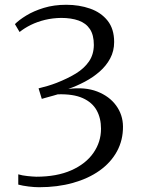

<svg xmlns="http://www.w3.org/2000/svg" viewBox="-20 -771 592 804"><path d="M143.5 13Q124.5 13 99.8 10Q75 7 56.5 2V-41Q73 -36 94.5 -33.8Q116 -31.5 132 -31Q218 -31 278.8 -58Q339.5 -85 371.2 -130.8Q403 -176.5 403 -232Q403 -276 384.8 -309Q366.5 -342 326.8 -360Q287 -378 222 -376Q217 -374.5 202.2 -370.2Q187.5 -366 173.2 -362.2Q159 -358.5 155 -357L141.5 -401Q160 -405.5 179.5 -411.2Q199 -417 217 -424Q263 -442 297.8 -463.2Q332.5 -484.5 352.5 -513.5Q372.5 -542.5 373 -582.5Q373 -624.5 356.5 -649.2Q340 -674 309.2 -685Q278.5 -696 236 -696Q200.5 -695.5 168.5 -687.8Q136.5 -680 109.5 -666.8Q82.5 -653.5 62 -637L42.5 -670Q59 -687 90 -706Q121 -725 163.5 -738Q206 -751 257.5 -751Q311.5 -751 357.2 -735Q403 -719 430.5 -684.5Q458 -650 458 -595Q458 -557.5 441.5 -526.5Q425 -495.5 397.2 -471.2Q369.5 -447 335.5 -429Q301.5 -411 266 -398.5Q336 -407.5 387 -387.8Q438 -368 466.2 -329.2Q494.5 -290.5 495 -241.5Q495.5 -184.5 469.8 -137.2Q444 -90 396.8 -56.5Q349.5 -23 285 -5Q220.5 13 143.5 13Z"/></svg>

Font: Merriweather 48pt Light
Style: Regular
Weight: 300
Version: Version 2.100